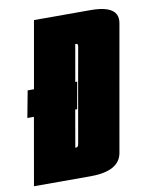

<svg xmlns="http://www.w3.org/2000/svg" viewBox="-96 -733 621 792"><g transform="rotate(-10 214.5 -337.5)"><path d="M4 -282 25 -394H51.5L101 -675H338Q422 -675 441.5 -639.5Q450 -624 446 -601.5Q433 -528 399.5 -338Q366 -148 353 -74Q340 0 219 0H-18L31.5 -282ZM177.5 -127H181.5Q189.5 -127 191.8 -140Q194 -153 226.5 -338Q259 -522 261.5 -535Q263 -544 259.5 -547Q258 -548 255.5 -548H251.5L224.5 -394H232.5L212.5 -282H204.5Z"/></g></svg>

Font: Anybody UltraCondensed Black
Style: Italic
Weight: 900
Width: 1
Italic angle: -10°
Designer: Tyler Finck
Foundry: Etcetera Type Company
Version: Version 1.010; ttfautohint (v1.8.3) -l 8 -r 50 -G 200 -x 14 